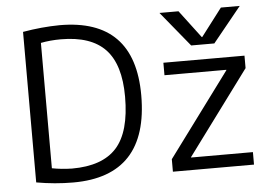

<svg xmlns="http://www.w3.org/2000/svg" viewBox="-53 -829 1303 912"><g transform="rotate(-5 598.5 -373.5)"><path d="M1031.2 -756.8H1121.1L985.4 -589.8H875L738.3 -756.8H829.1L928.7 -625H930.7ZM736.3 -519.5H1123V-460L828.1 -61.5V-59.6H1123V0H736.3V-59.6L1031.2 -458V-460H736.3ZM618.2 -375Q618.2 9.8 260.7 9.8Q172.9 9.8 85 -5.9V-723.6Q174.8 -739.3 260.7 -740.2Q618.2 -740.2 618.2 -375ZM541 -375Q541 -528.3 472.7 -600.6Q404.3 -672.9 260.7 -672.9Q210 -672.9 165 -664.1V-66.4Q210 -57.6 260.7 -56.6Q405.3 -56.6 473.1 -131.8Q541 -207 541 -375Z"/></g></svg>

Font: Gen Shin Gothic Normal
Style: Regular
Weight: 300
Designer: [Source Han Sans]
Ryoko NISHIZUKA  (kana & ideographs); Paul D. Hunt (Latin, Greek & Cyrillic); Wenlong ZHANG  (bopomofo
Version: Version 1.002.20150607